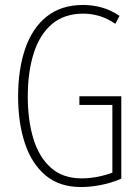

<svg xmlns="http://www.w3.org/2000/svg" viewBox="-20 -795 565 774"><path d="M300 -407H469V-75Q431 -58 388 -49.5Q345 -41 307 -41Q219 -41 163 -88.5Q107 -136 80 -218.5Q53 -301 53 -406Q53 -515 81.5 -598.5Q110 -682 168.5 -728.5Q227 -775 315 -775Q353 -775 389.5 -765Q426 -755 462 -731L445 -699Q411 -722 379 -731Q347 -740 316 -740Q239 -740 189.5 -698Q140 -656 116 -580.5Q92 -505 92 -406Q92 -310 114.5 -236Q137 -162 185 -119Q233 -76 309 -76Q342 -76 374.5 -82.5Q407 -89 433 -99V-372H300Z"/></svg>

Font: Noto Sans Tamil UI ExtraCondensed ExtraLight
Style: Regular
Weight: 200
Width: 2
Designer: Jelle Bosma - Monotype Design Team
Foundry: Monotype Imaging Inc.
Version: Version 2.004; ttfautohint (v1.8.4.7-5d5b)